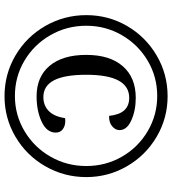

<svg xmlns="http://www.w3.org/2000/svg" viewBox="24 -774 762 850"><g transform="rotate(90 405.0 -349.0)"><path d="M47 -350Q47 -448 95 -530.5Q143 -613 225.5 -661.5Q308 -710 406 -710Q503 -710 585.5 -661.5Q668 -613 716 -530Q764 -447 764 -350Q764 -252 716 -168.5Q668 -85 585.5 -36.5Q503 12 406 12Q308 12 225.5 -36.5Q143 -85 95 -168.5Q47 -252 47 -350ZM715 -350Q715 -436 673.5 -508Q632 -580 560.5 -622Q489 -664 405 -664Q320 -664 249 -622Q178 -580 136 -508Q94 -436 94 -350Q94 -263 136 -190.5Q178 -118 249 -76Q320 -34 405 -34Q489 -34 560.5 -76.5Q632 -119 673.5 -191.5Q715 -264 715 -350ZM223 -350Q223 -454 273 -511.5Q323 -569 413 -569Q469 -569 512.5 -549.5Q556 -530 556 -497Q556 -479 539 -464.5Q522 -450 493 -451Q488 -497 468 -518.5Q448 -540 413 -540Q311 -540 311 -350Q311 -254 335.5 -207Q360 -160 410 -160Q447 -160 471.5 -184Q496 -208 503 -256Q507 -257 516 -257Q537 -257 552 -246Q567 -235 567 -215Q567 -175 519 -152.5Q471 -130 406 -130Q320 -130 271.5 -187.5Q223 -245 223 -350Z"/></g></svg>

Font: Arima Madurai ExtraBold
Style: Regular
Weight: 800
Designer: Joana Correia and Natanael Gama
Foundry: NDISCOVER
Version: Version 1.019